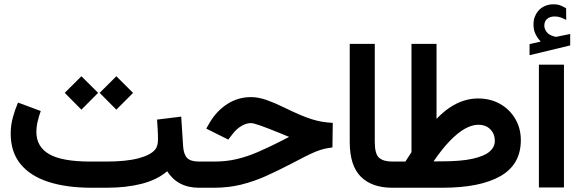

<svg xmlns="http://www.w3.org/2000/svg" viewBox="-20 -882 2724 902"><path d="M448.2 -445.8 526.6 -366.8 605.1 -445.5 526.6 -523.8ZM284.1 -445.8 362.4 -366.8 440.9 -445.8 362.4 -523.8ZM481 0Q573.6 0 646.1 -18.7Q718.7 -37.4 765.4 -77.5Q789.7 -39.3 827.1 -19.6Q864.4 0 914.6 0H926.8V-123H914.6Q876.1 -123 859.5 -139.5Q843 -155.9 840.3 -194.5L831.3 -334.1L717.9 -320.2Q719.1 -298 720.7 -274.8Q722.2 -251.6 722.2 -228.5Q722.2 -209.6 718.5 -198Q714.8 -186.4 709.2 -179.6Q687.3 -153.2 629.7 -138.1Q572.2 -123 478.5 -123H405.3Q271.4 -123 211.4 -157.6Q151.4 -192.1 150.9 -261.2Q150.9 -285.9 157.1 -312.5Q163.4 -339 171.5 -360.4L64.6 -400.2Q50.6 -367.3 40.4 -330.5Q30.3 -293.7 30.3 -253.9Q30.3 -168.3 76 -111.8Q121.7 -55.4 207 -27.7Q292.3 0 410.2 0Z M907.2 0H985.4Q1053.6 0 1113 -14.7Q1172.4 -29.5 1229.1 -54.8Q1285.7 -80.2 1345.6 -111.4Q1387.3 -133.5 1415.6 -147.7Q1443.9 -161.9 1464.6 -170.2Q1485.4 -178.4 1503.3 -182.7Q1521.2 -186.9 1541.7 -189.3L1543.3 -304.8Q1516.7 -306.1 1493 -310.1Q1469.2 -314.2 1443.9 -322.1Q1418.7 -330 1387.5 -343.4Q1356.3 -356.8 1314.7 -377.1Q1271.2 -398.4 1232.6 -412.1Q1194 -425.8 1159.2 -425.8Q1098.4 -425.8 1048 -393.4Q997.7 -361 965.7 -306.9L949 -277.8L1052.3 -226.3L1074.6 -254.8Q1090.9 -276.2 1113.8 -289.9Q1136.7 -303.7 1158.7 -303.7Q1170.5 -303.7 1202.1 -292.6Q1233.8 -281.4 1283.1 -261.4Q1295.4 -256.5 1304 -253Q1312.5 -249.4 1318.7 -246.9Q1324.8 -244.3 1329.4 -242.4Q1334.1 -240.4 1338.3 -239L1303.1 -220.7Q1242.8 -190 1192.1 -168.1Q1141.5 -146.2 1092.4 -134.6Q1043.3 -123 986.8 -123H907.2Z M1835.4 0V-123H1823.2Q1780.8 -123 1760.7 -141Q1740.7 -159 1740.7 -214.8V-675.8H1623V-215.3Q1623 -103.8 1675.2 -51.9Q1727.4 0 1823.2 0Z M2055.7 -124 2016.8 -123.8Q2056.4 -182 2093.4 -220.1Q2130.3 -258.2 2163.8 -277.1Q2197.4 -295.9 2227.1 -295.9Q2262.5 -295.9 2283.6 -274.3Q2304.7 -252.7 2304.7 -219.7Q2304.7 -191.3 2279.9 -169.8Q2255.1 -148.3 2200.3 -136.2Q2145.5 -124 2055.7 -124ZM2030.8 -323.5V-675.8H1913.1V-166.9Q1906.6 -156.7 1899.1 -145.5Q1891.6 -134.3 1884.4 -123H1815.9V0H2058.1Q2235.3 0 2331 -54.6Q2426.8 -109.2 2426.8 -223.6Q2426.8 -279.1 2400.8 -323.5Q2374.9 -367.9 2329.5 -393.7Q2284.2 -419.4 2225.6 -419.4Q2190.4 -419.4 2157 -408.4Q2123.5 -397.5 2092 -376.1Q2060.5 -354.8 2030.8 -323.5Z M2520.3 -686.8 2467.8 -674.7V-622.7L2658.7 -668.6V-722.3L2595.6 -709.5Q2593.7 -709 2591.3 -709Q2588.5 -709 2586.2 -709.8Q2583.9 -710.6 2581.4 -711.4Q2558.1 -718 2547.9 -731.9Q2537.6 -745.8 2537.1 -760.7Q2537.1 -772.1 2540.6 -779.9Q2544 -787.8 2549.6 -792.6Q2557.1 -799.6 2566.9 -802.1Q2576.7 -804.7 2585.4 -804.7Q2600.2 -804.7 2612.8 -800.5Q2625.5 -796.3 2640.1 -788.5L2639.6 -843.1Q2625.7 -851.4 2612.6 -856.6Q2599.5 -861.8 2578.6 -861.8Q2558.2 -861.8 2538.9 -853.3Q2519.5 -844.7 2506.2 -827.9Q2497.3 -816.4 2491.8 -801.3Q2486.3 -786.1 2486.3 -767.1Q2486.3 -741.1 2495.9 -721.6Q2505.6 -702.1 2520.3 -686.8ZM2511.7 -578.3V-1.4H2629.4V-578.3Z"/></svg>

Font: Vazir Variable Regular
Style: Regular
Weight: 400
Designer: Saber Rastikerdar
Foundry: Saber Rastikerdar
Version: Version 30.1.0